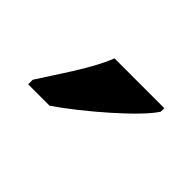

<svg xmlns="http://www.w3.org/2000/svg" viewBox="-40 -880 387 387"><g transform="rotate(45 154.0 -686.0)"><path d="M40 -619V-606H101C158 -645 246 -721 268 -756V-766H126C109 -721 67 -662 40 -619Z"/></g></svg>

Font: Noto Serif Condensed
Style: Bold
Weight: 700
Width: 3
Designer: Monotype Design Team
Foundry: Monotype Imaging Inc.
Version: Version 2.015